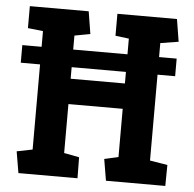

<svg xmlns="http://www.w3.org/2000/svg" viewBox="-50 -742 803 793"><g transform="rotate(5 351.0 -345.5)"><path d="M25 -455V-528H665V-455ZM55 0 40 -89 105 -102V-593L42 -600V-691H286L301 -598L236 -586V-407H461V-593L405 -600V-691H652L667 -598L592 -586V-99L665 -87L664 0H418L403 -89L461 -102V-302H236V-99L299 -87L300 0Z"/></g></svg>

Font: Kreon Light
Style: Bold
Weight: 700
Version: Version 2.002